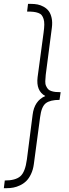

<svg xmlns="http://www.w3.org/2000/svg" viewBox="-40 -860 360 1000"><path d="M-20 120.1 -15.1 80.1Q40.5 80.1 65.9 58.1Q91.3 36.1 100.1 -29.8L129.9 -262.2Q138.7 -335 195.8 -359.9Q147 -386.7 155.8 -458L187 -689.9Q190.4 -714.4 190.7 -731.7Q190.9 -749 187 -761.2Q183.1 -773.4 177 -781Q170.9 -788.6 159.2 -792.7Q147.5 -796.9 134.3 -798.3Q121.1 -799.8 101.1 -799.8L106 -839.8H121.1Q139.6 -839.8 155.8 -836.7Q171.9 -833.5 187.7 -824.7Q203.6 -815.9 213.9 -802.2Q224.1 -788.6 229 -766.1Q233.9 -743.7 230 -714.8L198.2 -470.2Q196.3 -451.2 195.8 -436.8Q195.3 -422.4 200 -412.4Q204.6 -402.3 210.2 -396Q215.8 -389.6 226.6 -386Q237.3 -382.3 248.5 -381.1Q259.8 -379.9 275.9 -379.9L270 -339.8Q221.2 -339.8 198.5 -322.3Q175.8 -304.7 168.9 -250L136.2 -4.9Q132.3 24.4 121.3 47.1Q110.4 69.8 96.4 83.3Q82.5 96.7 64.5 105.2Q46.4 113.8 29.8 116.9Q13.2 120.1 -4.9 120.1Z"/></svg>

Font: Cooper Hewitt
Style: Light Italic
Weight: 704
Designer: Village Type and Design LLC
Foundry: Cooper Hewitt Smithsonian Design Museum
Version: 1.000